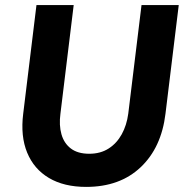

<svg xmlns="http://www.w3.org/2000/svg" viewBox="-20 -721 734 753"><path d="M318 12Q231 12 172 -23Q113 -58 86.5 -122.5Q60 -187 71 -275L123 -701H269L217 -275Q211 -230 221 -194.5Q231 -159 258 -138.5Q285 -118 330 -118Q374 -118 406 -138.5Q438 -159 457.5 -194.5Q477 -230 483 -275L535 -701H681L629 -275Q613 -142 531.5 -65Q450 12 318 12Z"/></svg>

Font: Inclusive Sans
Style: Bold Italic
Weight: 700
Italic angle: -7°
Designer: Olivia King
Foundry: Olivia King
Version: Version 2.004